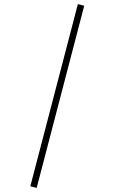

<svg xmlns="http://www.w3.org/2000/svg" viewBox="-20 -820 560 937"><path d="M360 -800 391 -792 159 97 128 89Z"/></svg>

Font: Fira Sans UltraLight
Style: Regular
Weight: 200
Designer: Carrois Corporate & Edenspiekermann AG
Foundry: Carrois Corporate GbR & Edenspiekermann AG
Version: Version 4.106;PS 004.106;hotconv 1.0.70;makeotf.lib2.5.58329